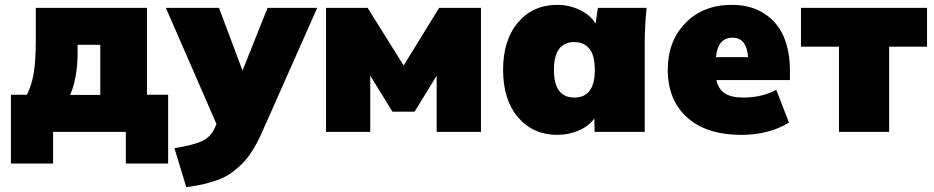

<svg xmlns="http://www.w3.org/2000/svg" viewBox="-20 -542 3839 789"><path d="M24.9 129.9V-152.8H90.8Q110.4 -191.9 118.7 -242.2Q127 -292.5 127 -374V-509.8H584V-152.8H670.9V129.9H497.1V0H198.2V129.9ZM268.1 -151.9H392.1V-357.9H298.8V-316.9Q298.8 -272.9 290.5 -227.5Q282.2 -182.1 268.1 -151.9Z M745.6 227.1 696.8 66.9Q774.4 54.7 811 37.4Q847.7 20 863.8 -19L869.6 -32.2L661.6 -509.8H879.9L976.6 -252L1079.6 -509.8H1283.7L1056.6 2Q1037.6 44.9 1016.8 77.6Q996.1 110.4 972.4 133.3Q948.7 156.2 925.3 172.1Q901.9 188 871.1 198.7Q840.3 209.5 812.5 215.6Q784.7 221.7 745.6 227.1Z M1319.8 0V-509.8H1490.7L1638.7 -272.9L1784.7 -509.8H1956.5V0H1774.4V-231L1683.6 -83H1592.8L1501.5 -231V0Z M2270 12.2Q2170.4 12.2 2108.9 -59.8Q2047.4 -131.8 2047.4 -254.9Q2047.4 -377.9 2108.9 -450Q2170.4 -522 2270 -522Q2320.3 -522 2364 -500.5Q2407.7 -479 2427.2 -444.8L2437 -509.8H2637.2Q2629.4 -433.1 2629.4 -365.2V0H2423.3L2422.4 -55.2Q2400.9 -24.4 2359.1 -6.1Q2317.4 12.2 2270 12.2ZM2424.3 -254.9Q2424.3 -314.5 2401.9 -341.8Q2379.4 -369.1 2340.3 -369.1Q2256.3 -369.1 2256.3 -254.9Q2256.3 -141.1 2340.3 -141.1Q2424.3 -141.1 2424.3 -254.9Z M3025.9 12.2Q2883.3 12.2 2803.7 -59.3Q2724.1 -130.9 2724.1 -255.9Q2724.1 -372.6 2796.6 -447.3Q2869.1 -522 2987.8 -522Q3065.4 -522 3120.1 -486.6Q3174.8 -451.2 3200.4 -391.6Q3226.1 -332 3226.1 -252.9V-212.9H2923.8Q2932.1 -175.3 2959 -158.2Q2985.8 -141.1 3033.2 -141.1Q3111.8 -141.1 3169.9 -172.9L3222.2 -38.1Q3139.2 12.2 3025.9 12.2ZM2990.2 -387.2Q2930.2 -387.2 2921.9 -307.1H3054.2Q3048.3 -387.2 2990.2 -387.2Z M3427.7 0V-350.1H3271.5V-509.8H3789.6V-350.1H3633.8V0Z"/></svg>

Font: Mulish ExtraBlack
Style: Regular
Weight: 1000
Designer: Vernon Adams
Foundry: Vernon Adams
Version: Version 3.603; ttfautohint (v1.8.3)